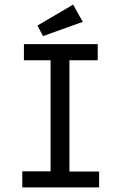

<svg xmlns="http://www.w3.org/2000/svg" viewBox="-20 -815 540 835"><path d="M77 0V-70H200V-553H84V-623H405V-553H282V-69H411V0ZM167 -658 143 -704 298 -795 340 -720Z"/></svg>

Font: Inconsolata Medium
Style: Regular
Weight: 500
Monospace: yes
Designer: Raph Levien, Cyreal, Brenton Simpson
Foundry: Raph Levien, Cyreal, Google
Version: Version 3.001; ttfautohint (v1.8.2.53-6de2)